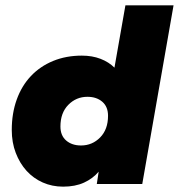

<svg xmlns="http://www.w3.org/2000/svg" viewBox="-20 -688 669 718"><path d="M216 10Q175 10 140 -5.5Q105 -21 79.5 -49Q54 -77 39 -116Q24 -155 24 -202Q24 -264 42.5 -315.5Q61 -367 95.5 -403.5Q130 -440 178.5 -460Q227 -480 286 -480Q325 -480 356 -468Q387 -456 408 -435L449 -668H629L512 0H342L349 -46Q327 -20 294 -5Q261 10 216 10ZM283 -144Q325 -144 354.5 -174Q384 -204 384 -255Q384 -289 362.5 -307.5Q341 -326 307 -326Q265 -326 235.5 -296Q206 -266 206 -215Q206 -181 227.5 -162.5Q249 -144 283 -144Z"/></svg>

Font: Celebes Black
Style: Italic
Weight: 900
Italic angle: -10°
Designer: Anugrah Pasau
Foundry: Lafontype
Version: Version 1.000; ttfautohint (v1.8.4)